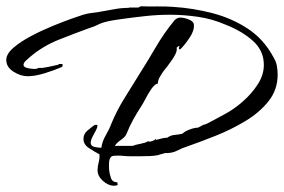

<svg xmlns="http://www.w3.org/2000/svg" viewBox="-59 -495 905 612"><path d="M305 97Q286 97 269 81.5Q252 66 252 48Q252 35 255.5 22.5Q259 10 258 -3Q245 -10 226 -22Q207 -34 207 -52Q207 -68 220 -79Q233 -90 243 -97H250V-96H252Q251 -87 247 -80Q243 -73 239 -65Q235 -58 232.5 -51.5Q230 -45 230 -39Q231 -29 243 -26.5Q255 -24 264 -24Q267 -45 278 -63.5Q289 -82 296 -101Q313 -142 336.5 -180Q360 -218 383 -255Q411 -299 437.5 -344.5Q464 -390 497 -430Q505 -439 517 -439Q527 -439 542.5 -433Q558 -427 559 -417Q561 -398 545.5 -375Q530 -352 516 -338H512L511 -343Q511 -345 513 -345Q513 -345 513 -348H510L504 -343Q506 -334 500 -322Q494 -310 486 -299.5Q478 -289 474 -283Q468 -276 462.5 -268.5Q457 -261 453 -254Q444 -241 444 -228H441Q432 -224 422.5 -210Q413 -196 405 -180.5Q397 -165 391 -156Q378 -136 366 -114.5Q354 -93 345 -70Q341 -59 327 -49.5Q313 -40 307 -30H363Q365 -31 369 -31V-32Q379 -35 391 -37Q395 -39 398.5 -39Q402 -39 402 -40Q406 -41 410.5 -43.5Q415 -46 418 -43L433 -48L438 -53V-49Q447 -51 456 -53.5Q465 -56 474 -56Q485 -64 498 -65Q511 -66 523 -69Q529 -76 545 -82Q561 -88 571 -88H572L591 -98Q593 -97 602 -101.5Q611 -106 622 -112L659 -132Q687 -147 715 -171.5Q743 -196 762.5 -226Q782 -256 782 -288Q782 -333 748 -364Q714 -395 661 -416Q617 -435 571.5 -441.5Q526 -448 484 -448Q444 -448 407 -444Q370 -440 341 -436Q325 -434 306 -431Q287 -428 273 -424Q262 -421 251.5 -415.5Q241 -410 230 -407Q180 -389 128.5 -368.5Q77 -348 35 -312Q31 -308 23.5 -301.5Q16 -295 16 -288Q16 -282 25.5 -279Q35 -276 46 -275.5Q57 -275 61 -275L60 -277H51L70 -279Q71 -279 71 -278.5Q71 -278 72 -278Q87 -280 101 -283Q115 -286 128 -289V-291H140Q140 -289 140.5 -286Q141 -283 137 -281Q117 -272 85 -262Q53 -252 29 -252Q7 -252 -16 -266.5Q-39 -281 -39 -304Q-39 -323 -16.5 -342.5Q6 -362 40 -380Q74 -398 109.5 -412.5Q145 -427 172 -436.5Q199 -446 206 -448Q219 -452 231.5 -453.5Q244 -455 257 -457Q281 -461 304.5 -465.5Q328 -470 352 -470V-471H382L390 -475Q416 -474 442.5 -474.5Q469 -475 494 -473Q557 -469 618.5 -453Q680 -437 731 -403.5Q782 -370 813 -312Q821 -299 823.5 -285Q826 -271 826 -257Q826 -209 797 -172.5Q768 -136 723 -109Q678 -82 629 -62.5Q580 -43 540 -29Q521 -23 506 -15Q491 -7 470 -7H467L460 -5Q456 -4 452 -3Q448 -2 447 -1Q433 2 419 2.5Q405 3 391 3H354Q345 3 335.5 2Q326 1 317 1Q313 1 305.5 1.5Q298 2 296 4Q289 10 288.5 25Q288 40 289 48Q290 58 294.5 72Q299 86 315 86L316 95Q312 96 309.5 96.5Q307 97 305 97Z"/></svg>

Font: Qwitcher Grypen
Style: Bold
Weight: 700
Designer: Robert E. Leuschke
Foundry: Robert E. Leuschke
Version: Version 1.100; ttfautohint (v1.8.3)